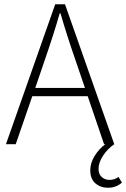

<svg xmlns="http://www.w3.org/2000/svg" viewBox="-20 -679 594 904"><path d="M489 205Q453 205 429 184Q405 163 405 123Q405 88 426 54.5Q447 21 476 0H470L393 -226H132L54 0H8L240 -659H286L518 0Q487 21 465.5 53.5Q444 86 444 116Q444 141 459 154.5Q474 168 495 168Q520 168 538 154L554 181Q526 205 489 205ZM188 -388 146 -265H380L338 -388Q292 -521 265 -616H261Q234 -521 188 -388Z"/></svg>

Font: Toshiba Sans Light
Style: Regular
Weight: 300
Designer: Paul D. Hunt
Foundry: Toshiba Corporation
Version: Version 2.020;PS 2.0;hotconv 1.0.86;makeotf.lib2.5.63406